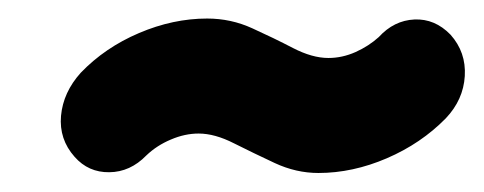

<svg xmlns="http://www.w3.org/2000/svg" viewBox="-20 -814 509 202"><path d="M58.5 -649Q42 -667.5 44.2 -692.2Q46.5 -717 65 -737.5Q90.5 -764 126.2 -779.2Q162 -794.5 198 -794.5Q223 -794.5 245.5 -784.2Q268 -774 288.2 -763.5Q308.5 -753 325.5 -753Q340 -753 354 -759.2Q368 -765.5 378.5 -775Q394.5 -792.5 416 -793.5Q437.5 -794.5 454 -777.5Q470.5 -759 469 -734Q467.5 -709 449 -689.5Q423 -663 387 -647.5Q351 -632 315 -632Q291.5 -632 269 -642.5Q246.5 -653 226.2 -663.2Q206 -673.5 189 -673.5Q174.5 -673.5 159.8 -667.2Q145 -661 134 -650.5Q117 -633 95 -632.8Q73 -632.5 58.5 -649Z"/></svg>

Font: Edu SA Hand Cursive
Style: Regular
Weight: 400
Designer: Tina and Corey Anderson, Eben Sorkin, Mirko Velimirovic
Foundry: Google for Education
Version: Version 2.000